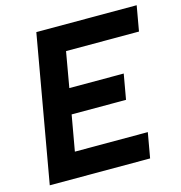

<svg xmlns="http://www.w3.org/2000/svg" viewBox="-104 -786 829 879"><g transform="rotate(-15 311.0 -346.5)"><path d="M24.4 0 125.5 -574.2 146.5 -693.4H622.1L601.1 -574.2H255.4L226.1 -406.7H483.9L462.9 -287.6H205.1L175.3 -119.1H521L500 0Z"/></g></svg>

Font: Cascadia Code PL
Style: Bold Italic
Weight: 700
Italic angle: -10°
Monospace: yes
Designer: Aaron Bell
Foundry: Saja Typeworks
Version: Version 2404.023; ttfautohint (v1.8.4)